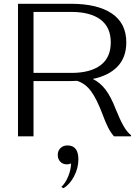

<svg xmlns="http://www.w3.org/2000/svg" viewBox="-20 -720 725 1014"><path d="M672 -6V0H582Q565 -19 551 -46.5Q537 -74 520 -120Q491 -197 461 -238Q431 -279 387 -293Q377 -292 355 -292H157V0H75V-700H355Q495 -700 571 -648.5Q647 -597 647 -496Q647 -418 601.5 -369.5Q556 -321 470 -303Q509 -284 537.5 -246.5Q566 -209 591 -144Q613 -89 632 -55.5Q651 -22 672 -6ZM357 -335Q457 -335 511 -375.5Q565 -416 565 -496Q565 -576 511 -616.5Q457 -657 357 -657H157V-335ZM304 267Q325 248 340 212Q355 176 355 143Q345 148 333 148Q312 148 298.5 134Q285 120 285 98Q285 76 299.5 62Q314 48 336 48Q394 48 394 122Q394 167 371.5 210.5Q349 254 315 274Z"/></svg>

Font: Fahkwang Light
Style: Regular
Weight: 300
Version: Version 1.000; ttfautohint (v1.6)